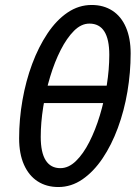

<svg xmlns="http://www.w3.org/2000/svg" viewBox="-20 -741 559 773"><path d="M215 12Q167 12 131.5 -11Q96 -34 76.5 -78Q57 -122 57 -184Q57 -261 70.5 -338Q84 -415 109.5 -483.5Q135 -552 171 -606Q207 -660 252 -690.5Q297 -721 349 -721Q397 -721 432.5 -698Q468 -675 487 -631Q506 -587 506 -526Q506 -449 493 -372Q480 -295 454.5 -226Q429 -157 393 -103.5Q357 -50 312 -19Q267 12 215 12ZM223 -64Q256 -64 285.5 -92.5Q315 -121 339.5 -169Q364 -217 382 -276.5Q400 -336 410 -399Q420 -462 420 -520Q420 -583 400 -614.5Q380 -646 340 -646Q307 -646 278 -617Q249 -588 224.5 -540Q200 -492 182 -432.5Q164 -373 154 -310Q144 -247 144 -190Q144 -127 164 -95.5Q184 -64 223 -64ZM127 -326 141 -396H439L424 -326Z"/></svg>

Font: Source Sans 3 Medium
Style: Italic
Weight: 500
Italic angle: -11°
Designer: Paul D. Hunt
Foundry: Adobe
Version: Version 3.052;hotconv 1.1.0;makeotfexe 2.6.0